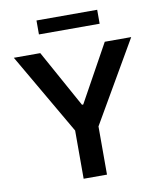

<svg xmlns="http://www.w3.org/2000/svg" viewBox="-97 -986 898 1064"><g transform="rotate(-10 352.5 -454.5)"><path d="M22 -727.3H170.8L348.7 -405.5H355.8L533.7 -727.3H682.5L418 -271.3V0H286.6V-271.3ZM523.1 -909.1V-830.6H181.5V-909.1Z"/></g></svg>

Font: Inter Zeller Semi Bold
Style: Regular
Weight: 600
Designer: Rasmus Andersson; Joe Bland
Foundry: zeller
Version: Version 3.015;git-dec3a8cb1